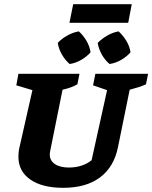

<svg xmlns="http://www.w3.org/2000/svg" viewBox="-20 -888 728 918"><path d="M282 10Q182 10 125 -29.5Q68 -69 68 -139Q68 -148 69 -158.5Q70 -169 71 -174L135 -457L58 -480L68 -535H360L350 -485Q334 -476 317.5 -470Q301 -464 279 -459L220 -166Q219 -159 218.5 -156.5Q218 -154 218 -149Q218 -120 242.5 -103.5Q267 -87 309 -87Q342 -87 369.5 -96Q397 -105 418 -122L492 -457L425 -480L436 -535H688L678 -485Q660 -477 645 -472Q630 -467 600 -459L544 -184Q525 -90 458.5 -40Q392 10 282 10ZM312 -779 330 -868H610L593 -779ZM313 -582Q292 -600 276.5 -626.5Q261 -653 256 -683Q275 -703 301.5 -718Q328 -733 357 -738Q379 -718 394 -692Q409 -666 413 -638Q395 -617 368 -601.5Q341 -586 313 -582ZM504 -582Q483 -599 467.5 -626Q452 -653 447 -683Q467 -703 493 -718Q519 -733 547 -738Q569 -718 584.5 -692Q600 -666 604 -638Q586 -617 559 -601.5Q532 -586 504 -582Z"/></svg>

Font: Piazzolla SC
Style: Bold Italic
Weight: 700
Italic angle: -11.3°
Designer: Juan Pablo del Peral
Foundry: Huerta Tipografica
Version: Version 1.330